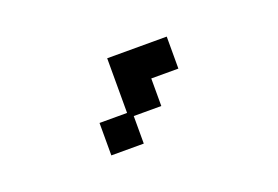

<svg xmlns="http://www.w3.org/2000/svg" viewBox="-44 -892 588 406"><g transform="rotate(-20 250.0 -689.0)"><path d="M152 -664H214V-787H348V-715H287V-653H225V-591H152Z"/></g></svg>

Font: DotGothic16
Style: Regular
Weight: 400
Designer: Fontworks Inc.
Foundry: Fontworks Inc.
Version: Version 1.100